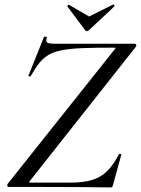

<svg xmlns="http://www.w3.org/2000/svg" viewBox="-20 -816 615 838"><path d="M464 2Q396 1 318.5 0.5Q241 0 163.5 0Q86 0 17 0Q13 0 12 -4.5Q11 -9 13 -13L480 -600Q485 -605 484.5 -606.5Q484 -608 478 -608Q396 -608 341.5 -606Q287 -604 251 -597Q215 -590 192 -576.5Q169 -563 151.5 -541Q134 -519 115 -485Q114 -481 108.5 -482.5Q103 -484 105 -488L172 -655Q174 -657 180 -655.5Q186 -654 184 -651Q179 -634 187 -629.5Q195 -625 229 -625Q285 -625 365.5 -625Q446 -625 568 -625Q573 -625 574.5 -620Q576 -615 573 -612L111 -27Q107 -22 107.5 -20.5Q108 -19 113 -19Q172 -19 217.5 -19Q263 -19 291 -19Q344 -19 382 -30.5Q420 -42 447.5 -69Q475 -96 498 -141Q499 -145 505 -144Q511 -143 509 -139L473 -8Q473 -5 470.5 -1.5Q468 2 464 2ZM351 -685 274 -788Q273 -790 276.5 -793.5Q280 -797 281 -795L369 -744L473 -796Q476 -797 478.5 -793.5Q481 -790 479 -788L369 -685Q359 -675 351 -685Z"/></svg>

Font: Cormorant Medium
Style: Italic
Weight: 500
Italic angle: -10°
Designer: Christian Thalmann (Catharsis Fonts)
Foundry: Catharsis Fonts
Version: Version 4.000